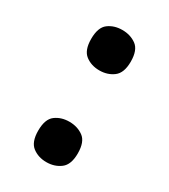

<svg xmlns="http://www.w3.org/2000/svg" viewBox="-141 -599 594 676"><g transform="rotate(30 156.5 -260.5)"><path d="M156 -365Q123 -365 99.5 -383Q76 -401 76 -447Q76 -494 99.5 -511.5Q123 -529 156 -529Q189 -529 213 -511.5Q237 -494 237 -447Q237 -401 213 -383Q189 -365 156 -365ZM156 8Q123 8 99.5 -10Q76 -28 76 -74Q76 -121 99.5 -138.5Q123 -156 156 -156Q189 -156 213 -138.5Q237 -121 237 -74Q237 -28 213 -10Q189 8 156 8Z"/></g></svg>

Font: Noto Serif Sinhala
Style: Bold
Weight: 700
Designer: Jelle Bosma - Monotype Design Team
Foundry: Monotype Imaging Inc.
Version: Version 2.007; ttfautohint (v1.8.4.7-5d5b)